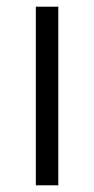

<svg xmlns="http://www.w3.org/2000/svg" viewBox="-20 -553 281 573"><path d="M154 0H87V-533H154Z"/></svg>

Font: Noto Sans Oriya Light
Style: Regular
Weight: 300
Version: Version 2.003